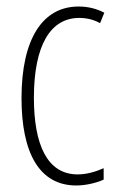

<svg xmlns="http://www.w3.org/2000/svg" viewBox="-20 -559 360 589"><path d="M214 10C241 10 274 3 298 -8V-43C271 -31 244 -24 218 -24C124 -24 84 -117 84 -259C84 -422 136 -504 223 -504C246 -504 267 -499 287 -488L300 -520C277 -532 251 -539 221 -539C111 -539 46 -440 46 -258C46 -91 100 10 214 10Z"/></svg>

Font: Noto Sans Thai Looped ExtraCondensed ExtraLight
Style: Regular
Weight: 200
Width: 2
Designer: Sasikarn Vongin, Ben Mitchell
Foundry: The Fontpad Ltd
Version: Version 1.001